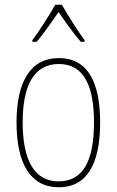

<svg xmlns="http://www.w3.org/2000/svg" viewBox="-20 -783 495 813"><path d="M242 -763H214C190 -720 143 -647 117 -613V-606H135C165 -640 202 -695 228 -732C255 -693 291 -641 322 -606H338V-613C319 -638 267 -718 242 -763ZM404 -264C404 -428 356 -537 229 -537C111 -537 50 -440 50 -265C50 -88 110 10 229 10C347 10 404 -87 404 -264ZM76 -265C76 -423 125 -512 229 -512C339 -512 378 -413 378 -265C378 -102 332 -15 228 -15C124 -15 76 -107 76 -265Z"/></svg>

Font: Noto Sans Kannada Condensed Thin
Style: Regular
Weight: 100
Width: 3
Designer: Jelle Bosma - Monotype Design Team
Foundry: Monotype Imaging Inc.
Version: Version 2.005